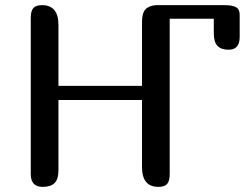

<svg xmlns="http://www.w3.org/2000/svg" viewBox="-20 -729 970 749"><path d="M855 -709Q886 -709 900.5 -701Q915 -693 915 -672V-585Q915 -535 872 -535Q843 -535 828.5 -550Q814 -565 814 -600V-656H642V-50Q642 -23 632 -11.5Q622 0 598 0Q534 0 534 -77V-339H208V-65Q208 -30 193 -15Q178 0 146 0Q100 0 100 -50V-659Q100 -686 110 -697.5Q120 -709 144 -709Q208 -709 208 -632V-394H534V-644Q534 -678 547.5 -692.5Q561 -707 590 -709Z"/></svg>

Font: Marmelad
Style: Regular
Weight: 400
Designer: Manvel Shmavonyan
Foundry: Cyreal
Version: Version 1.001;PS 001.001;hotconv 1.0.88;makeotf.lib2.5.64775